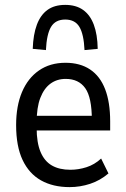

<svg xmlns="http://www.w3.org/2000/svg" viewBox="-20 -757 514 786"><path d="M265 9Q197 9 148 -18.5Q99 -46 72.5 -102Q46 -158 46 -245Q46 -323 70 -380Q94 -437 139.5 -468.5Q185 -500 248 -500Q308 -500 349 -472.5Q390 -445 410.5 -391.5Q431 -338 431 -260V-223H114V-283H370L356 -266Q356 -358 329 -396Q302 -434 249 -434Q213 -434 186.5 -414.5Q160 -395 145 -356Q130 -317 130 -255V-234Q130 -173 146 -135Q162 -97 192.5 -79.5Q223 -62 268 -62Q301 -62 334 -72.5Q367 -83 394 -108L424 -47Q390 -18 349 -4.5Q308 9 265 9ZM168 -552 114 -557Q116 -616 131 -656Q146 -696 174.5 -716.5Q203 -737 247 -737Q291 -737 320 -716.5Q349 -696 364 -656Q379 -616 380 -557L326 -552Q323 -617 305 -647Q287 -677 247 -677Q207 -677 189 -647Q171 -617 168 -552Z"/></svg>

Font: Nunito Sans 10pt Condensed Medium
Style: Regular
Weight: 500
Width: 3
Designer: Vernon Adams
Foundry: Vernon Adams
Version: Version 3.101;gftools[0.9.27]